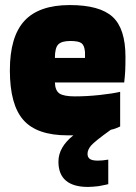

<svg xmlns="http://www.w3.org/2000/svg" viewBox="-20 -524 536 759"><path d="M455 -161V-24Q447 -20 437.5 -16.5Q428 -13 418 -11Q354 35 340 51.5Q326 68 326 84Q326 98 335.5 104.5Q345 111 367 111Q375 111 386 110Q397 109 408 107V204Q405 205 395 207Q385 209 369 212Q358 213 348 214Q338 215 328 215Q270 215 240.5 190Q211 165 211 115Q211 86 226 60Q241 34 270 11H247Q126 11 72.5 -49.5Q19 -110 19 -246Q19 -379 76.5 -441.5Q134 -504 256 -504Q374 -504 425 -457.5Q476 -411 476 -299Q476 -265 475 -244.5Q474 -224 471 -198H197Q198 -166 215 -154.5Q232 -143 276 -143Q324 -143 374.5 -148.5Q425 -154 455 -161ZM258 -362Q224 -362 210.5 -348.5Q197 -335 197 -295H316V-318Q314 -344 302.5 -353Q291 -362 258 -362Z"/></svg>

Font: Blinker ExtraBold
Style: Regular
Weight: 800
Designer: Juergen Huber
Foundry: supertype
Version: Version 1.017;hotconv 1.0.117;makeotfexe 2.5.65602